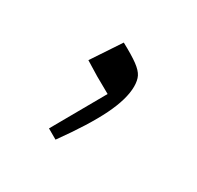

<svg xmlns="http://www.w3.org/2000/svg" viewBox="-74 -243 444 433"><g transform="rotate(30 147.5 -26.5)"><path d="M137.2 -159.7Q167 -143.6 181.9 -132.6Q196.8 -121.6 201.9 -111.3Q207 -101.1 207 -85.4Q207 -52.7 184.3 -6.3Q161.6 40 113.3 106.9L87.9 92.3L163.6 -41Q138.7 -54.7 123.3 -63.7Q107.9 -72.8 87.9 -85.4Z"/></g></svg>

Font: Pinar-DS2-FD Light
Style: Regular
Weight: 300
Designer: Amin Abedi
Version: Version 2.000